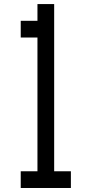

<svg xmlns="http://www.w3.org/2000/svg" viewBox="-20 -937 540 957"><path d="M333.3 -83.3V0H83.3V-83.3H166.7V-750H83.3V-833.3H166.7V-916.7H250V-83.3Z"/></svg>

Font: Galmuri11 Regular
Style: Regular
Weight: 400
Designer: Minseo Lee (Quiple)
Version: Version 2.356;hotconv 1.1.0;makeotfexe 2.6.0 DEVELOPMENT